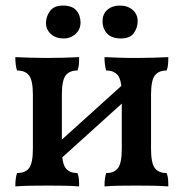

<svg xmlns="http://www.w3.org/2000/svg" viewBox="-20 -666 659 689"><path d="M355 3Q355 -13 356.5 -24Q358 -35 361 -45Q390 -45 403.5 -63Q417 -81 417 -132V-326Q417 -377 403.5 -395Q390 -413 361 -413Q358 -423 356.5 -434.5Q355 -446 355 -461Q377 -460 406.5 -459Q436 -458 469 -458Q502 -458 532 -459Q562 -460 584 -461Q584 -446 583 -434.5Q582 -423 578 -413Q549 -413 535.5 -395Q522 -377 522 -326V-132Q522 -81 535.5 -63Q549 -45 578 -45Q582 -35 583 -24Q584 -13 584 3Q562 1 532 0.5Q502 0 469 0Q436 0 406.5 0.5Q377 1 355 3ZM35 3Q35 -13 36.5 -24Q38 -35 41 -45Q71 -45 84.5 -63Q98 -81 98 -132V-326Q98 -377 84.5 -395Q71 -413 41 -413Q38 -423 36.5 -434.5Q35 -446 35 -461Q58 -460 88 -459Q118 -458 151 -458Q183 -458 212.5 -459Q242 -460 264 -461Q264 -446 263 -434.5Q262 -423 258 -413Q229 -413 215.5 -395Q202 -377 202 -326V-132Q202 -81 215.5 -63Q229 -45 258 -45Q262 -35 263 -24Q264 -13 264 3Q242 1 212.5 0.5Q183 0 151 0Q118 0 88 0.5Q58 1 35 3ZM181 -81V-146L440 -380V-315ZM414 -528Q381 -528 364.5 -545.5Q348 -563 348 -590Q348 -616 365.5 -631Q383 -646 410 -646Q438 -646 456 -630.5Q474 -615 474 -590Q474 -567 460.5 -547.5Q447 -528 414 -528ZM208 -528Q180 -528 162.5 -544Q145 -560 145 -583Q145 -607 159.5 -626.5Q174 -646 206 -646Q239 -646 254 -628.5Q269 -611 269 -585Q269 -561 251.5 -544.5Q234 -528 208 -528Z"/></svg>

Font: Vollkorn Medium
Style: Regular
Weight: 500
Designer: Friedrich Althausen
Foundry: Friedrich Althausen
Version: Version 5.000